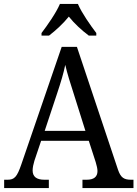

<svg xmlns="http://www.w3.org/2000/svg" viewBox="-20 -951 695 971"><path d="M190 -784V-771H228C262 -797 300 -832 328 -867C356 -832 394 -797 429 -771H467V-784C438 -822 393 -886 374 -931H283C264 -886 219 -822 190 -784ZM1 0H227V-42H205C164 -42 145 -58 145 -89C145 -103 149 -122 154 -138L188 -239H429L464 -131C469 -114 473 -98 473 -86C473 -57 455 -42 418 -42H397V0H655V-42H644C607 -42 591 -52 577 -92L369 -714H292L88 -120C66 -56 53 -42 18 -42H1ZM206 -289 269 -479C288 -536 301 -579 310 -623C320 -579 336 -529 355 -470L412 -289Z"/></svg>

Font: Noto Serif Sinhala SemiCondensed
Style: Regular
Weight: 400
Width: 4
Designer: Jelle Bosma - Monotype Design Team
Foundry: Monotype Imaging Inc.
Version: Version 2.007